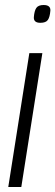

<svg xmlns="http://www.w3.org/2000/svg" viewBox="-20 -746 221 766"><path d="M154 -726Q182 -726 181 -704Q179 -678 171 -666.5Q163 -655 141 -655Q114 -655 115 -677Q117 -703 125 -714.5Q133 -726 154 -726ZM13 0 97 -534H149L65 0Z"/></svg>

Font: Georama SemiCondensed Light
Style: Italic
Weight: 300
Width: 4
Italic angle: -9°
Designer: Jean-Baptiste Levee
Foundry: Production Type
Version: Version 1.000